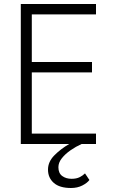

<svg xmlns="http://www.w3.org/2000/svg" viewBox="-20 -720 574 960"><path d="M405 147 427 180Q416 195 391.5 207.5Q367 220 335 220Q278 220 249 194.5Q220 169 220 128Q220 89 251.5 57Q283 25 326 0H84V-700H460V-648H139V-410H440V-358H139V-52H460V0H388Q359 13 332.5 31.5Q306 50 289 71.5Q272 93 272 116Q272 146 291 160Q310 174 338 174Q362 174 378 166Q394 158 405 147Z"/></svg>

Font: Jost* Light
Style: Regular
Weight: 300
Version: Version 3.7